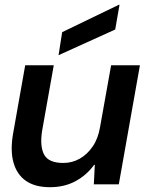

<svg xmlns="http://www.w3.org/2000/svg" viewBox="-20 -768 606 800"><path d="M188 12Q126 12 88 -14.5Q50 -41 36 -91.5Q22 -142 35 -214L85 -496H204L156 -226Q145 -160 163.5 -124.5Q182 -89 244 -89Q281 -89 312.5 -107Q344 -125 366.5 -158Q389 -191 397 -239L443 -496H563L475 0H371L375 -81H372Q341 -38 294.5 -13Q248 12 188 12ZM224 -538 239 -634 475 -748H478L460 -645Z"/></svg>

Font: DM Sans 36pt SemiBold
Style: Italic
Weight: 600
Italic angle: -10°
Designer: Colophon Foundry, Jonny Pinhorn
Foundry: Colophon Foundry
Version: Version 4.004;gftools[0.9.30]